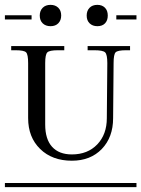

<svg xmlns="http://www.w3.org/2000/svg" viewBox="-29 -771 582 791"><path d="M179.2 -751Q198.7 -751 210.9 -739.3Q223.1 -727.5 223.1 -707Q223.1 -687.5 211.4 -675.3Q199.7 -663.1 179.2 -663.1Q159.2 -663.1 147 -674.8Q134.8 -686.5 134.8 -707Q134.8 -726.6 146.7 -738.8Q158.7 -751 179.2 -751ZM372.1 -751Q391.6 -751 403.3 -739.3Q415 -727.5 415 -707Q415 -687 403.8 -675Q392.6 -663.1 372.1 -663.1Q352.5 -663.1 340.3 -674.8Q328.1 -686.5 328.1 -707Q328.1 -726.6 339.8 -738.8Q351.6 -751 372.1 -751ZM-8.8 -708H101.1V-690.9H-8.8ZM450.2 -708H533.2V-690.9H450.2ZM-8.8 -17.1H533.2V0H-8.8ZM17.1 -581.1H235.8V-564H210Q174.8 -564 166 -555.2Q157.2 -546.4 157.2 -511.2V-257.8Q157.2 -197.8 185.5 -166.3Q213.9 -134.8 267.1 -134.8Q332 -134.8 371.6 -176Q411.1 -217.3 411.1 -284.2L413.1 -511.2Q413.1 -546.4 404.1 -555.2Q395 -564 359.9 -564H332V-581.1H506.8V-564H490.2Q455.6 -564 447.3 -555.4Q439 -546.9 439 -511.2L437 -284.2Q437 -205.6 390.4 -157.2Q343.8 -108.9 267.1 -108.9Q186 -108.9 136.5 -157.2Q86.9 -205.6 86.9 -284.2V-511.2Q86.9 -546.4 78.6 -555.2Q70.3 -564 35.2 -564H17.1Z"/></svg>

Font: FoglihtenFr01
Style: Regular
Weight: 500
Version: Version 0.68